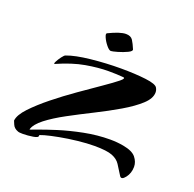

<svg xmlns="http://www.w3.org/2000/svg" viewBox="-88 -506 629 624"><g transform="rotate(20 226.5 -193.5)"><path d="M387 25Q374 4 365 -10Q356 -24 337 -31.5Q318 -39 275 -39Q250 -39 218 -35.5Q186 -32 157 -26.5Q128 -21 110 -16Q92 -11 94 -9Q96 -2 77.5 1Q59 4 42 4Q29 4 25 2Q11 -3 6 -15Q1 -27 1 -27Q3 -47 27.5 -73Q52 -99 87.5 -127.5Q123 -156 161.5 -183Q200 -210 232 -232Q264 -254 280 -267Q296 -280 286 -281Q275 -282 262 -282.5Q249 -283 235 -283Q200 -283 157 -275.5Q114 -268 62 -245Q58 -244 62.5 -253Q67 -262 74.5 -272Q82 -282 86 -283Q115 -294 167 -299.5Q219 -305 270 -305Q319 -305 356 -300.5Q393 -296 398 -285Q402 -278 402 -270Q402 -249 378.5 -227.5Q355 -206 317.5 -184Q280 -162 237 -140.5Q194 -119 155 -98Q116 -77 89.5 -56.5Q63 -36 58 -17Q58 -16 81.5 -25Q105 -34 143 -46Q181 -58 226.5 -67Q272 -76 316 -76Q328 -76 339.5 -75Q351 -74 362 -72Q395 -66 407 -51Q419 -36 419 -19Q419 3 406.5 19Q394 35 387 25ZM219 -347Q213 -347 203.5 -358.5Q194 -370 188.5 -382.5Q183 -395 188 -397Q227 -416 247 -416Q264 -416 271 -405Q278 -394 285 -377Q288 -371 273.5 -364Q259 -357 241.5 -352Q224 -347 219 -347Z"/></g></svg>

Font: Grechen Fuemen
Style: Regular
Weight: 400
Designer: Robert E. Leuschke
Foundry: Robert E. Leuschke
Version: Version 1.010; ttfautohint (v1.8.3)